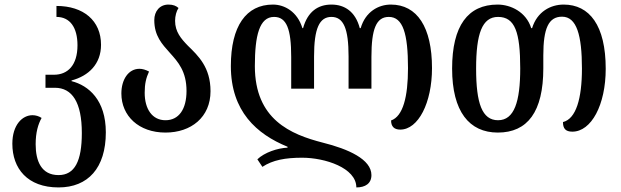

<svg xmlns="http://www.w3.org/2000/svg" viewBox="-20 -568 2715 840"><path d="M236 252C365 252 443 167 443 11C443 -130 368 -194 293 -213V-216C368 -236 422 -288 422 -372C422 -478 345 -542 227 -542V-494C286 -494 319 -448 319 -370C319 -282 276 -241 216 -241H179V-184H220C296 -184 338 -120 338 14C338 137 307 198 236 198C161 198 136 137 136 63C136 11 147 -25 162 -52C150 -60 136 -64 122 -64C78 -64 34 -22 34 61C34 169 100 252 236 252Z M704 12C816 12 901 -55 901 -169C901 -274 847 -324 802 -368C772 -399 746 -429 746 -477C746 -498 752 -520 761 -533C751 -542 738 -548 717 -548C679 -548 655 -519 655 -480C655 -411 689 -375 723 -337C759 -297 796 -256 796 -170C796 -91 763 -42 704 -42C646 -42 613 -91 613 -162C613 -201 619 -227 632 -255C617 -263 603 -267 590 -267C542 -267 511 -220 511 -159C511 -61 587 12 704 12Z M1690 -548C1636 -548 1579 -517 1558 -445H1554C1535 -517 1488 -548 1430 -548C1371 -548 1326 -517 1306 -445H1303C1281 -517 1225 -548 1174 -548C1057 -548 990 -454 990 -279C990 -81 1103 19 1238 74V78C1194 80 1137 99 1106 129L1128 162C1173 132 1229 122 1302 122C1401 122 1539 166 1539 252C1578 252 1605 235 1605 198C1605 129 1504 84 1392 56C1252 20 1095 -45 1095 -279C1095 -413 1115 -494 1179 -494C1234 -494 1254 -441 1254 -319V-180H1354V-321C1354 -443 1377 -494 1430 -494C1483 -494 1505 -443 1505 -321V-180H1605V-319C1605 -441 1626 -494 1681 -494C1743 -494 1765 -421 1765 -270C1765 -144 1743 -59 1691 -41C1691 -15 1704 -1 1731 -1C1810 -1 1870 -118 1870 -270C1870 -449 1805 -548 1690 -548Z M2158 12C2288 12 2357 -79 2357 -269V-326C2357 -444 2380 -495 2439 -495C2503 -495 2526 -414 2526 -268C2526 -136 2500 -48 2443 -34C2443 -6 2454 8 2484 8C2567 8 2630 -109 2630 -267C2630 -457 2559 -548 2446 -548C2389 -548 2330 -517 2308 -445H2304C2282 -516 2214 -548 2157 -548C2027 -548 1958 -455 1958 -268C1958 -80 2033 12 2158 12ZM2159 -42C2089 -42 2063 -116 2063 -268C2063 -420 2089 -494 2159 -494C2233 -494 2256 -427 2256 -269C2256 -123 2230 -42 2159 -42Z"/></svg>

Font: Noto Serif Georgian Condensed Medium
Style: Regular
Weight: 500
Width: 3
Designer: Monotype Design Team, Akaki Razmadze
Foundry: Google LLC
Version: Version 2.003